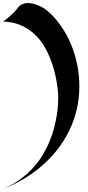

<svg xmlns="http://www.w3.org/2000/svg" viewBox="-29 -1011 573 1246"><path d="M-8.8 214.8Q53.2 188.5 101.6 153.1Q149.9 117.7 186.5 77.1Q223.1 36.6 249.5 -7.8Q275.9 -52.2 293.9 -96.9Q312 -141.6 323 -184.3Q334 -227.1 339.8 -264.9Q345.7 -302.7 347.4 -333.5Q349.1 -364.3 349.1 -384.8Q349.1 -389.2 347.4 -412.1Q345.7 -435.1 340.3 -469.7Q335 -504.4 324.5 -546.9Q314 -589.4 296.1 -633.5Q278.3 -677.7 252.2 -719.7Q226.1 -761.7 189 -794.7Q151.9 -827.6 103 -848.4Q54.2 -869.1 -8.8 -871.1Q16.6 -889.6 33.9 -904.8Q51.3 -919.9 62 -931.2Q74.7 -943.8 82 -954.1Q96.2 -975.1 114.3 -983.2Q132.3 -991.2 152.8 -991.2Q174.3 -991.2 196.3 -984.1Q218.3 -977.1 237.8 -967.8Q255.9 -959.5 281.2 -938.5Q306.6 -917.5 334.2 -885Q361.8 -852.5 388.9 -808.3Q416 -764.2 437.5 -709.5Q459 -654.8 472.4 -589.4Q485.8 -523.9 485.8 -449.2Q485.8 -371.1 468.5 -298.8Q451.2 -226.6 419.4 -161.6Q387.7 -96.7 343 -39.8Q298.3 17.1 243.4 64.7Q188.5 112.3 124.8 150.1Q61 188 -8.8 214.8Z"/></svg>

Font: Eagle Lake
Style: Regular
Weight: 400
Designer: Astigmatic (AOETI)
Foundry: Astigmatic (AOETI)
Version: Version 1.000